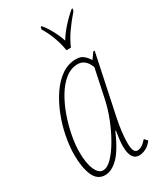

<svg xmlns="http://www.w3.org/2000/svg" viewBox="-195 -841 789 927"><g transform="rotate(-30 200.0 -378.0)"><path d="M108 10Q64 10 45 -34.5Q26 -79 26 -149Q26 -196 36.5 -250.5Q47 -305 67.5 -357Q88 -409 117 -452Q146 -495 183 -520.5Q220 -546 264 -546Q290 -546 305.5 -532.5Q321 -519 331 -502L355 -536H363L293 -204Q285 -165 281 -131.5Q277 -98 277 -69Q277 -15 302 -15Q313 -15 325.5 -22Q338 -29 355 -48L370 -31Q354 -9 334 0.5Q314 10 298 10Q250 10 250 -68Q250 -88 253 -109.5Q256 -131 259 -151H256Q216 -60 179.5 -25Q143 10 108 10ZM110 -15Q134 -15 160.5 -42.5Q187 -70 212.5 -114Q238 -158 258 -209Q278 -260 288 -307L322 -468Q313 -493 297 -507Q281 -521 259 -521Q222 -521 190 -496Q158 -471 133 -429.5Q108 -388 90.5 -338.5Q73 -289 63.5 -239.5Q54 -190 54 -149Q54 -87 69.5 -51Q85 -15 110 -15ZM246 -606Q241 -641 227 -680Q213 -719 192 -753L195 -766H201Q221 -742 238.5 -709Q256 -676 264 -649Q281 -678 308 -708.5Q335 -739 367 -766H373L370 -753Q336 -714 311 -678Q286 -642 271 -606Z"/></g></svg>

Font: Noto Serif ExtraCondensed Thin
Style: Italic
Weight: 100
Width: 2
Italic angle: -12°
Designer: Monotype Design Team
Foundry: Monotype Imaging Inc.
Version: Version 2.013